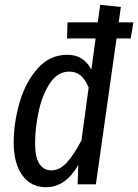

<svg xmlns="http://www.w3.org/2000/svg" viewBox="-20 -767 575 799"><path d="M535 -674 524 -607H465L379 0H303L306 -81Q253 12 172 12Q108 12 72.5 -38Q37 -88 37 -173Q37 -256 61.5 -340.5Q86 -425 136.5 -482Q187 -539 260 -539Q329 -539 360 -477L378 -607H259L261 -674H387L397 -747L483 -738L474 -674ZM349 -403Q335 -436 316 -452.5Q297 -469 268 -469Q220 -469 188 -421Q156 -373 141 -303.5Q126 -234 126 -170Q126 -114 143.5 -86Q161 -58 194 -58Q228 -58 257.5 -90Q287 -122 319 -183Z"/></svg>

Font: Fira Sans Compressed
Style: Italic
Weight: 400
Width: 1
Italic angle: -8°
Designer: bBox Type GmbH & Carrois Corporate GbR & Edenspiekermann AG
Foundry: bBox Type GmbH & Carrois Corporate GbR & Edenspiekermann AG
Version: Version 4.301